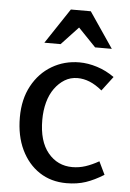

<svg xmlns="http://www.w3.org/2000/svg" viewBox="-53 -772 557 825"><g transform="rotate(5 225.0 -359.5)"><path d="M276 -509Q313 -509 352.5 -496.5Q392 -484 427 -459L380 -397Q352 -420 326 -430.5Q300 -441 274 -441Q243 -441 218.5 -426Q194 -411 175.5 -385.5Q157 -360 147.5 -325Q138 -290 138 -249Q138 -157 179 -107.5Q220 -58 284 -58Q313 -58 340.5 -67Q368 -76 398 -93L425 -37Q385 -12 348 0.5Q311 13 265 13Q198 13 148 -20Q98 -53 69.5 -112.5Q41 -172 41 -252Q41 -330 72.5 -388Q104 -446 157.5 -477.5Q211 -509 276 -509ZM261 -658 188 -580H118L219 -732H305L409 -579H337Z"/></g></svg>

Font: Rosario Medium
Style: Regular
Weight: 500
Version: Version 1.201